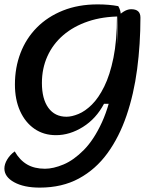

<svg xmlns="http://www.w3.org/2000/svg" viewBox="-23 -620 715 875"><path d="M158 235Q86 235 41.5 210.5Q-3 186 -3 148Q-3 128 10 106.5Q23 85 44 70Q67 110 100.5 129.5Q134 149 182 149Q220 149 266.5 129.5Q313 110 359 63.5Q405 17 441.5 -62.5Q478 -142 497.5 -261Q517 -380 511 -545Q535 -565 548.5 -571.5Q562 -578 575 -578Q617 -578 617 -540Q617 -419 602 -305Q587 -191 553.5 -93Q520 5 466.5 78.5Q413 152 336.5 193.5Q260 235 158 235ZM232 -4Q176 -4 134 -33Q92 -62 68.5 -114Q45 -166 45 -235Q45 -312 70.5 -378.5Q96 -445 145 -494.5Q194 -544 264 -572Q334 -600 422 -600Q474 -600 516 -592Q522 -582 525 -570.5Q528 -559 528 -545Q445 -545 378.5 -522.5Q312 -500 265 -459.5Q218 -419 193 -363.5Q168 -308 168 -242Q168 -169 197.5 -128.5Q227 -88 280 -88Q304 -88 334.5 -100.5Q365 -113 395.5 -143Q426 -173 452 -225.5Q478 -278 494 -356.5Q510 -435 510 -545L515 -147H451Q415 -79 355 -41.5Q295 -4 232 -4Z"/></svg>

Font: Lemonada
Style: Regular
Weight: 400
Designer: Mohamed Gaber (Arabic), Eduardo Tunni (Latin)
Foundry: Kief Type Foundry
Version: Version 4.005